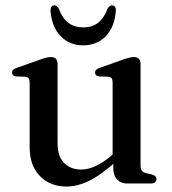

<svg xmlns="http://www.w3.org/2000/svg" viewBox="-20 -690 646 722"><path d="M406 -58V-90.5L403.5 -93.5V-379Q403.5 -390.5 399.8 -395.5Q396 -400.5 387 -401.5L353 -402.5Q344.5 -404 341 -407.5Q337.5 -411 337.5 -417Q337.5 -423.5 341.8 -427.8Q346 -432 357 -435.5L440 -465Q455.5 -470.5 465.5 -473Q475.5 -475.5 483.5 -475.5Q496 -475.5 502.2 -468.8Q508.5 -462 508.5 -450V-68.5Q508.5 -55 513.5 -48.2Q518.5 -41.5 528.5 -39L551 -34Q560 -31.5 564.2 -27.2Q568.5 -23 568.5 -16.5Q568.5 -9 563 -4.5Q557.5 0 546 0H457.5Q434.5 0 420.2 -15.2Q406 -30.5 406 -58ZM91.5 -136V-379Q91.5 -390.5 87.8 -395.5Q84 -400.5 75 -401.5L41 -402.5Q32.5 -404 29 -407.5Q25.5 -411 25.5 -417Q25.5 -423.5 29.8 -427.8Q34 -432 45 -435.5L128 -465Q144.5 -471 154.2 -473.2Q164 -475.5 170.5 -475.5Q184 -475.5 190.2 -468.8Q196.5 -462 196.5 -450V-152Q196.5 -102 221 -77.2Q245.5 -52.5 285.5 -52.5Q310.5 -52.5 339 -65.2Q367.5 -78 400.5 -106L422 -124L441 -104.5L419.5 -85.5Q360 -32 315.5 -10.2Q271 11.5 230.5 11.5Q168 11.5 129.8 -28.2Q91.5 -68 91.5 -136ZM293 -587Q326 -587 348.2 -603.8Q370.5 -620.5 384.5 -657.5Q391.5 -670 401 -670Q408 -670 412.2 -664.5Q416.5 -659 415.5 -649Q411 -588.5 377.8 -554Q344.5 -519.5 293 -519.5Q241.5 -519.5 208 -554Q174.5 -588.5 170 -649Q169.5 -659 173.5 -664.5Q177.5 -670 184.5 -670Q194 -670 201 -657.5Q215 -620 237.8 -603.5Q260.5 -587 293 -587Z"/></svg>

Font: Fraunces
Style: Regular
Weight: 400
Version: Version 1.000;[b76b70a41]